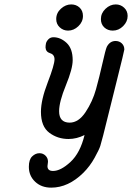

<svg xmlns="http://www.w3.org/2000/svg" viewBox="-20 -631 603 877"><path d="M111.8 130.9Q111.8 97.7 127 83.3Q142.1 68.8 160.2 68.8Q176.3 68.8 187.7 79.8Q199.2 90.8 199.2 107.9Q199.2 111.8 198 117.9Q196.8 124 196.8 127.9Q196.8 149.9 222.2 149.9Q257.3 149.9 301.8 108.9Q346.2 67.9 366.2 -14.2Q330.1 3.9 293 3.9Q243.2 3.9 205.1 -24.7Q167 -53.2 167 -120.1Q167 -174.3 198 -254.6Q229 -335 229 -359.9Q229 -381.8 209 -387.9Q189 -394 188 -414.1Q188 -422.9 189.9 -432.4Q191.9 -441.9 200.9 -451.4Q210 -460.9 224.1 -460.9Q256.3 -460.9 284.2 -435.1Q312 -409.2 312 -356Q312 -316.9 281 -241.5Q250 -166 250 -123Q250 -71.3 297.9 -70.8Q338.9 -70.8 370.8 -118.9Q402.8 -167 418.5 -223.4Q434.1 -279.8 448 -341.8Q461.9 -403.8 467.8 -417Q481.9 -443.8 507.8 -443.8Q524.9 -443.8 536.4 -432.9Q547.9 -421.9 547.9 -404.8Q547.9 -399.9 513.2 -261.2L451.2 -12.2Q443.4 18.6 438.2 35.2Q433.1 51.8 412.1 89.8Q391.1 127.9 360.8 158.2Q292 226.1 213.9 226.1Q168.9 226.1 140.4 199Q111.8 171.9 111.8 130.9ZM236.8 -543.9Q236.8 -571.8 258.3 -591.3Q279.8 -610.8 305.2 -610.8Q328.1 -610.8 343.5 -596.4Q358.9 -582 358.9 -558.1Q358.9 -531.2 337.9 -511.2Q316.9 -491.2 291 -491.2Q269 -491.2 252.9 -506.1Q236.8 -521 236.8 -543.9ZM440.9 -543.9Q440.9 -570.8 461.9 -590.8Q482.9 -610.8 508.8 -610.8Q530.8 -610.8 546.9 -595.9Q563 -581.1 563 -558.1Q563 -532.2 542.5 -511.7Q522 -491.2 495.1 -491.2Q472.2 -491.2 456.5 -505.6Q440.9 -520 440.9 -543.9Z"/></svg>

Font: CMU Typewriter Text
Style: BoldItalic
Weight: 700
Italic angle: -14.04°
Version: Version 0.7.0